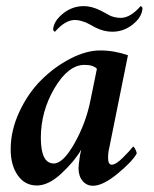

<svg xmlns="http://www.w3.org/2000/svg" viewBox="-20 -595 498 622"><path d="M251 -575.2Q277.3 -575.2 306.6 -560.5Q310.5 -558.6 320.3 -553.2Q330.1 -547.9 335.4 -544.9Q340.8 -542 350.6 -539.6Q360.4 -537.1 371.1 -537.1Q402.3 -537.1 435.5 -575.2Q442.4 -573.2 441.4 -564.5Q438.5 -543 420.9 -525.4Q387.7 -492.2 343.8 -492.2Q316.4 -492.2 289.1 -505.9Q285.2 -507.8 274.9 -513.7Q264.6 -519.5 258.8 -522Q252.9 -524.4 242.7 -527.3Q232.4 -530.3 222.7 -530.3Q191.4 -530.3 158.2 -492.2Q151.4 -494.1 152.3 -502.9Q155.3 -523.4 172.9 -541Q207 -575.2 251 -575.2ZM394.5 -416 334 -116.2Q330.1 -100.6 330.1 -84Q330.1 -61.5 341.8 -61.5Q355.5 -61.5 378.4 -84.5Q401.4 -107.4 411.1 -120.1Q414.1 -120.1 418.5 -111.3Q422.9 -102.5 422.9 -97.7Q409.2 -72.3 361.3 -32.7Q313.5 6.8 281.2 6.8Q260.7 6.8 247.6 -8.8Q234.4 -24.4 234.4 -50.8Q234.4 -58.6 238.3 -85.9Q239.3 -93.8 241.2 -101.1Q243.2 -108.4 243.2 -110.4Q222.7 -74.2 180.2 -34.2Q137.7 5.9 99.6 5.9Q60.5 5.9 37.6 -26.9Q14.6 -59.6 14.6 -111.3Q14.6 -172.9 43 -233.4Q71.3 -293.9 114.3 -336.4Q157.2 -378.9 208.5 -405.3Q259.8 -431.6 304.7 -431.6Q349.6 -431.6 394.5 -416ZM253.9 -384.8Q201.2 -384.8 156.7 -309.6Q112.3 -234.4 112.3 -148.4Q112.3 -65.4 154.3 -65.4Q184.6 -65.4 221.7 -131.3Q258.8 -197.3 273.4 -271.5L293.9 -372.1Q282.2 -384.8 253.9 -384.8Z"/></svg>

Font: Crimson
Style: SemiboldItalic
Weight: 600
Italic angle: -11°
Version: Version 0.8 ; ttfautohint (v1.00) -l 8 -r 50 -G 200 -x 14 -D